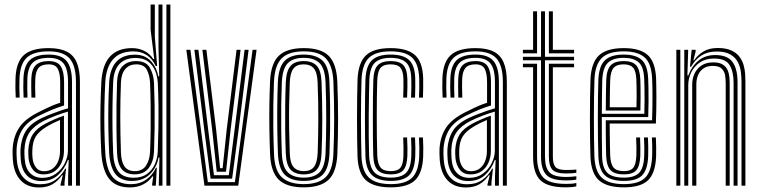

<svg xmlns="http://www.w3.org/2000/svg" viewBox="-20 -820 3361 848"><path d="M315.5 0V-457Q315.5 -530 287.5 -561.6Q259.5 -593.2 195 -593.2Q128.2 -593.2 98.4 -565.4Q68.5 -537.5 66 -473Q65.2 -454 65.5 -432Q65.8 -410 66.8 -388.8H49.5Q48.2 -411 48 -431.8Q47.8 -452.5 48.5 -473.8Q51 -545.5 85.2 -576.5Q119.5 -607.5 195 -607.5Q244.2 -607.5 274.6 -592.2Q305 -577 319 -544Q333 -511 333 -457V0ZM167.8 -34.5Q202 -34.5 227.1 -52.9Q252.2 -71.2 266.1 -99.2Q280 -127.2 280 -155.2V-327Q256.5 -320.5 228 -309.8Q199.5 -299 173.2 -286.2Q131.5 -265.2 110.8 -235.6Q90 -206 87.8 -157Q87.2 -146.8 87.9 -137.4Q88.5 -128 89 -118.5Q91.8 -77.2 112.5 -55.9Q133.2 -34.5 167.8 -34.5ZM171.8 -49.8Q142.2 -49.8 126.1 -69.6Q110 -89.5 106.2 -119.8Q105.5 -130 105.1 -139.4Q104.8 -148.8 105 -155.8Q107.2 -199.5 124.8 -226.4Q142.2 -253.2 179.2 -273Q197 -282.5 219.1 -292.2Q241.2 -302 262.5 -309.2V-153.5Q262.5 -127.2 252.6 -103.4Q242.8 -79.5 222.6 -64.6Q202.5 -49.8 171.8 -49.8ZM174.2 -63.8Q198.2 -63.8 214 -76.4Q229.8 -89 237.4 -109.1Q245 -129.2 245 -152.2V-290Q228.2 -283 213.4 -275.6Q198.5 -268.2 185 -259.8Q152.8 -240.5 138.2 -217.5Q123.8 -194.5 122.8 -155.8Q122.5 -147.8 122.6 -139.1Q122.8 -130.5 123.8 -121.5Q126 -97.8 138.5 -80.8Q151 -63.8 174.2 -63.8ZM152 8Q100.8 8 70.9 -23.9Q41 -55.8 36.8 -114.2Q35.8 -127.8 35.5 -141.1Q35.2 -154.5 35.8 -163.2Q39.2 -218.5 65.6 -257.5Q92 -296.5 154.8 -326.8Q172.5 -335.5 186.5 -342.4Q200.5 -349.2 214.5 -355Q228.5 -360.8 245.8 -366V-457.2Q245.8 -496 235.2 -515.9Q224.8 -535.8 195 -535.8Q163.5 -535.8 150.2 -520Q137 -504.2 135.8 -470Q135.2 -456.8 135.2 -435.9Q135.2 -415 136.2 -388.8H118.8Q117.8 -417 117.9 -436.4Q118 -455.8 118.2 -471.5Q119.8 -514.5 138.2 -532.4Q156.8 -550.2 195 -550.2Q233.8 -550.2 248.4 -527.1Q263 -504 263 -457.2V-354.2Q233.8 -345.2 209.1 -334.9Q184.5 -324.5 160.8 -313Q103 -285.8 79.8 -249.4Q56.5 -213 53.2 -161.8Q52.8 -151 53 -139.6Q53.2 -128.2 54.2 -115.8Q58 -62.5 84.8 -34.4Q111.5 -6.2 157.2 -6.2Q197.8 -6.2 225 -25.8Q252.2 -45.2 268 -75H271.8L265 -14.5V0H247.5L247.2 -4.2L257.2 -46.2H254Q235.8 -20 211.6 -6Q187.5 8 152 8ZM280.8 0V-42L283.5 -113.2H279.8Q265.2 -73 236.2 -46.6Q207.2 -20.2 162 -20.5Q122.8 -20.5 98.9 -45Q75 -69.5 71.5 -117Q70.8 -129 70.4 -139.8Q70 -150.5 70.5 -160.2Q73.5 -207.8 94.2 -241.5Q115 -275.2 167 -299.8Q186.5 -308.8 206.9 -316.6Q227.2 -324.5 246.2 -331Q265.2 -337.5 280.5 -341.5V-457Q280.5 -514.8 260.8 -539.6Q241 -564.5 195 -564.5Q146.5 -564.5 124.5 -543Q102.5 -521.5 100.8 -472Q100.2 -453 100.4 -431.4Q100.5 -409.8 101.5 -388.8H84.2Q83 -410.8 82.9 -432.5Q82.8 -454.2 83.5 -472.5Q85.5 -529.5 111.4 -554.2Q137.2 -579 195 -579Q250.2 -579 274.1 -550.6Q298 -522.2 298 -457V0Z M732.5 0H715V-800H732.5ZM697.5 0H681.2L684.2 -124.2L680.2 -124.5Q671.8 -78.5 641.2 -49.6Q610.8 -20.8 562.5 -20.8Q514.8 -20.8 490.6 -50.2Q466.5 -79.8 462.2 -144Q459.8 -193.2 458.8 -243.9Q457.8 -294.5 458.5 -347.5Q459.2 -400.5 462.2 -457.2Q465.8 -516.5 494.1 -547.5Q522.5 -578.5 576 -578.5Q619.8 -578.5 645.8 -550.8Q671.8 -523 679 -483H683.2L680 -612V-800H697.5ZM570.8 -35Q605.8 -35 628.6 -51.2Q651.5 -67.5 663.4 -93.6Q675.2 -119.8 676.8 -149.8Q678.8 -203.2 679.6 -254.9Q680.5 -306.5 679.9 -356.2Q679.2 -406 677 -452.8Q675.5 -481.5 665.4 -506.9Q655.2 -532.2 634.4 -548.1Q613.5 -564 578.8 -564Q532.8 -564 507.5 -537.2Q482.2 -510.5 479.8 -457.2Q477.5 -401.2 476.9 -351.1Q476.2 -301 476.9 -250.8Q477.5 -200.5 479.8 -144.2Q482 -89.5 503.1 -62.2Q524.2 -35 570.8 -35ZM575 -50Q536 -50 517.4 -73.2Q498.8 -96.5 497 -144.2Q495 -198.5 494.4 -250.8Q493.8 -303 494.5 -354.4Q495.2 -405.8 497 -457Q498.8 -504.8 521 -527.5Q543.2 -550.2 581.2 -550.2Q625 -550.2 641.8 -520.9Q658.5 -491.5 660.2 -453.2Q662.2 -404.5 662.9 -354.8Q663.5 -305 662.9 -253.9Q662.2 -202.8 660.2 -150Q658.2 -106 636.9 -78Q615.5 -50 575 -50ZM575.2 -64.2Q609.2 -64.2 625.1 -88.8Q641 -113.2 642.8 -150Q644.8 -200.5 645.4 -252Q646 -303.5 645.4 -354.2Q644.8 -405 642.8 -453.2Q641.2 -486.8 628.9 -511.2Q616.5 -535.8 581.5 -535.8Q551.8 -535.8 533.9 -515.6Q516 -495.5 514.2 -457.2Q511.2 -378.8 511.2 -303.6Q511.2 -228.5 514.2 -144.2Q516 -104.2 530.4 -84.2Q544.8 -64.2 575.2 -64.2ZM554.2 7.8Q493 7.8 462.9 -29Q432.8 -65.8 427.5 -144Q424.8 -193.8 423.8 -244.8Q422.8 -295.8 423.8 -348.8Q424.8 -401.8 427.5 -457.5Q432.2 -534.8 466.5 -571.1Q500.8 -607.5 563 -607.5Q592.8 -607.5 617.2 -595.2Q641.8 -583 657 -559.2H661.2L645.2 -687.8V-800H663.8V-657.8L674 -528.5H667.5Q654 -559.2 629 -576.1Q604 -593 569.2 -593Q510.5 -593 479.8 -558.6Q449 -524.2 445 -457.8Q442.2 -404.2 441.2 -352.6Q440.2 -301 441.1 -249.4Q442 -197.8 445 -144.5Q449.2 -75.2 475.4 -40.9Q501.5 -6.5 558 -6.5Q596.5 -6.5 625.4 -26.6Q654.2 -46.8 668.5 -78.8H672.5L668.2 0H652V-7.2L656.8 -41H653.2Q637.2 -18 611.6 -5.1Q586 7.8 554.2 7.8Z M883 0 803 -600H821L898 -15.5H1017.5L1095.5 -600H1113.2L1032.2 0ZM910.2 -30.8 883.8 -234.2 838.5 -600H856.2L900.5 -239L925 -46.2H990.5L1015.2 -239.8L1060.2 -600H1078L1032.2 -234.8L1005.2 -30.8ZM937.2 -61.5 917.5 -243.5 873.8 -600H891.5L934.5 -248.5L952 -77H963.2L981.5 -249.8L1024.8 -600H1042.5L998.2 -245L978.2 -61.5Z M1321.5 7.5Q1245.2 7.5 1210.6 -27Q1176 -61.5 1172.8 -139.5Q1170.5 -197.8 1169.8 -250.8Q1169 -303.8 1169.8 -355.5Q1170.5 -407.2 1172.8 -461.2Q1176.5 -540.8 1211.9 -574.1Q1247.2 -607.5 1321.5 -607.5Q1398.2 -607.5 1432.4 -572.8Q1466.5 -538 1469.8 -460.2Q1473.2 -372.8 1473.2 -296Q1473.2 -219.2 1470 -139Q1466.2 -59 1430.8 -25.8Q1395.2 7.5 1321.5 7.5ZM1321.5 -6.8Q1386 -6.8 1417.6 -36.8Q1449.2 -66.8 1452.5 -139.5Q1455.8 -219.5 1455.9 -294.6Q1456 -369.8 1452.5 -459.5Q1449.5 -529 1420 -561.1Q1390.5 -593.2 1321.5 -593.2Q1254.8 -593.2 1223.9 -562.1Q1193 -531 1190 -458.5Q1188 -410.8 1187.2 -360.4Q1186.5 -310 1187.1 -255.2Q1187.8 -200.5 1190.2 -139.2Q1193.2 -65 1226 -35.9Q1258.8 -6.8 1321.5 -6.8ZM1321.5 -21Q1264.5 -21 1237.4 -48.6Q1210.2 -76.2 1207.5 -142.2Q1205.5 -192.5 1204.8 -245.5Q1204 -298.5 1204.6 -352.1Q1205.2 -405.8 1207.2 -457.8Q1210.2 -523.2 1237.1 -551.1Q1264 -579 1321.5 -579Q1376.2 -579 1404.2 -552.5Q1432.2 -526 1435 -460.2Q1437.2 -403.5 1437.9 -350.6Q1438.5 -297.8 1437.9 -246.2Q1437.2 -194.8 1435.2 -142.5Q1432.5 -76.2 1405.4 -48.6Q1378.2 -21 1321.5 -21ZM1321.5 -35.5Q1369.2 -35.5 1392.2 -59.9Q1415.2 -84.2 1417.8 -143Q1420.5 -210.2 1420.9 -289.9Q1421.2 -369.5 1417.8 -457Q1415.2 -516.8 1391.9 -540.6Q1368.5 -564.5 1321.5 -564.5Q1273.5 -564.5 1250.5 -540.2Q1227.5 -516 1224.8 -457.2Q1223 -412.2 1222.2 -361.8Q1221.5 -311.2 1222 -256.4Q1222.5 -201.5 1224.8 -142.5Q1227.2 -82.5 1251.1 -59Q1275 -35.5 1321.5 -35.5ZM1321.5 -49.8Q1283.8 -49.8 1264 -70.2Q1244.2 -90.8 1242.2 -143.2Q1240.2 -197.5 1239.6 -249.1Q1239 -300.8 1239.6 -352.1Q1240.2 -403.5 1242.2 -456.2Q1244.5 -507 1263.1 -528.6Q1281.8 -550.2 1321.5 -550.2Q1359 -550.2 1378.6 -529.9Q1398.2 -509.5 1400.2 -456.8Q1403.2 -376.2 1403.4 -297.2Q1403.5 -218.2 1400.2 -143.8Q1398.2 -92.5 1379.4 -71.1Q1360.5 -49.8 1321.5 -49.8ZM1321.5 -64.2Q1352.8 -64.2 1367 -83.2Q1381.2 -102.2 1383 -144.8Q1385.5 -214.8 1385.9 -291.1Q1386.2 -367.5 1382.8 -456Q1381.2 -499.5 1366.2 -517.6Q1351.2 -535.8 1321.5 -535.8Q1290 -535.8 1275.8 -516.8Q1261.5 -497.8 1259.8 -455.5Q1257.8 -404 1257 -354.5Q1256.2 -305 1257 -253.5Q1257.8 -202 1259.8 -143.8Q1261.2 -99.5 1276.8 -81.9Q1292.2 -64.2 1321.5 -64.2Z M1706 7.5Q1632.2 7.5 1597.2 -23Q1562.2 -53.5 1559 -127.8Q1558 -160.2 1557.4 -204.4Q1556.8 -248.5 1556.8 -296.8Q1556.8 -345 1557.4 -390.4Q1558 -435.8 1559.2 -470.5Q1562.8 -544.2 1596.8 -575.9Q1630.8 -607.5 1705 -607.5Q1778.2 -607.5 1812.5 -577.1Q1846.8 -546.8 1849 -473.8Q1849.2 -456 1849.1 -432.9Q1849 -409.8 1848 -388.8H1830.5Q1831.5 -408.5 1831.8 -431.1Q1832 -453.8 1831.5 -473Q1829.5 -537.5 1800.2 -565.4Q1771 -593.2 1705 -593.2Q1638.8 -593.2 1609.2 -564.4Q1579.8 -535.5 1576.8 -469.5Q1575.5 -433.8 1574.9 -388.8Q1574.2 -343.8 1574.2 -296.1Q1574.2 -248.5 1574.9 -205.1Q1575.5 -161.8 1576.5 -129.2Q1579 -64 1609.5 -35.4Q1640 -6.8 1706 -6.8Q1771 -6.8 1799.9 -34.9Q1828.8 -63 1831.5 -128.5Q1832.2 -147 1832.1 -166.2Q1832 -185.5 1830.5 -212.8H1848Q1849.2 -190.2 1849.5 -170.6Q1849.8 -151 1849 -128Q1846 -55.5 1813.1 -24Q1780.2 7.5 1706 7.5ZM1706 -21Q1648.8 -21 1622.4 -47.1Q1596 -73.2 1594 -130Q1593 -164 1592.4 -208.6Q1591.8 -253.2 1591.8 -301Q1591.8 -348.8 1592.4 -392.6Q1593 -436.5 1594 -468.5Q1596.8 -530.2 1623.4 -554.6Q1650 -579 1705 -579Q1761 -579 1786.8 -554.9Q1812.5 -530.8 1814 -472.5Q1814.5 -455.5 1814.2 -433.9Q1814 -412.2 1813 -388.8H1795.5Q1796.8 -413.2 1796.9 -434.9Q1797 -456.5 1796.5 -472Q1795.2 -524.2 1773.1 -544.4Q1751 -564.5 1705 -564.5Q1659.5 -564.5 1636.6 -543.9Q1613.8 -523.2 1611.2 -467.2Q1610.5 -442.8 1609.8 -401.9Q1609 -361 1608.6 -313.1Q1608.2 -265.2 1608.6 -218.2Q1609 -171.2 1610.2 -133.8Q1612.8 -78.5 1635.4 -57Q1658 -35.5 1706 -35.5Q1751.8 -35.5 1773 -56.1Q1794.2 -76.8 1796.5 -129.2Q1797.2 -146.5 1797.1 -165.4Q1797 -184.2 1795.5 -212.8H1813Q1814.5 -182.8 1814.6 -164.8Q1814.8 -146.8 1814 -129Q1811.5 -70.5 1787 -45.8Q1762.5 -21 1706 -21ZM1706 -49.8Q1666.5 -49.8 1648.4 -68.2Q1630.2 -86.8 1628.5 -134.2Q1627.5 -167 1627.1 -209.9Q1626.8 -252.8 1626.8 -299.1Q1626.8 -345.5 1627.2 -389Q1627.8 -432.5 1628.8 -466.2Q1630.8 -514.8 1649.1 -532.5Q1667.5 -550.2 1705 -550.2Q1744 -550.2 1761.1 -532.4Q1778.2 -514.5 1779.2 -470.5Q1779.5 -455.5 1779.4 -435.4Q1779.2 -415.2 1778 -388.8H1760.8Q1761.8 -414.8 1761.9 -435.1Q1762 -455.5 1761.8 -470Q1761 -505.8 1748.6 -520.8Q1736.2 -535.8 1705 -535.8Q1674.5 -535.8 1661.1 -520.5Q1647.8 -505.2 1646.2 -465.5Q1645.2 -434.8 1644.6 -393.1Q1644 -351.5 1644 -305.6Q1644 -259.8 1644.5 -215.2Q1645 -170.8 1646.2 -134.2Q1647.8 -95.8 1661 -80Q1674.2 -64.2 1706 -64.2Q1736.8 -64.2 1748.8 -79.6Q1760.8 -95 1761.8 -131.5Q1762.2 -149.2 1762.2 -166.2Q1762.2 -183.2 1760.8 -212.8H1778Q1779.5 -185.5 1779.6 -165.9Q1779.8 -146.2 1779.2 -131.2Q1777.5 -86.5 1761 -68.1Q1744.5 -49.8 1706 -49.8Z M2201 0V-457Q2201 -530 2173 -561.6Q2145 -593.2 2080.5 -593.2Q2013.8 -593.2 1983.9 -565.4Q1954 -537.5 1951.5 -473Q1950.8 -454 1951 -432Q1951.2 -410 1952.2 -388.8H1935Q1933.8 -411 1933.5 -431.8Q1933.2 -452.5 1934 -473.8Q1936.5 -545.5 1970.8 -576.5Q2005 -607.5 2080.5 -607.5Q2129.8 -607.5 2160.1 -592.2Q2190.5 -577 2204.5 -544Q2218.5 -511 2218.5 -457V0ZM2053.2 -34.5Q2087.5 -34.5 2112.6 -52.9Q2137.8 -71.2 2151.6 -99.2Q2165.5 -127.2 2165.5 -155.2V-327Q2142 -320.5 2113.5 -309.8Q2085 -299 2058.8 -286.2Q2017 -265.2 1996.2 -235.6Q1975.5 -206 1973.2 -157Q1972.8 -146.8 1973.4 -137.4Q1974 -128 1974.5 -118.5Q1977.2 -77.2 1998 -55.9Q2018.8 -34.5 2053.2 -34.5ZM2057.2 -49.8Q2027.8 -49.8 2011.6 -69.6Q1995.5 -89.5 1991.8 -119.8Q1991 -130 1990.6 -139.4Q1990.2 -148.8 1990.5 -155.8Q1992.8 -199.5 2010.2 -226.4Q2027.8 -253.2 2064.8 -273Q2082.5 -282.5 2104.6 -292.2Q2126.8 -302 2148 -309.2V-153.5Q2148 -127.2 2138.1 -103.4Q2128.2 -79.5 2108.1 -64.6Q2088 -49.8 2057.2 -49.8ZM2059.8 -63.8Q2083.8 -63.8 2099.5 -76.4Q2115.2 -89 2122.9 -109.1Q2130.5 -129.2 2130.5 -152.2V-290Q2113.8 -283 2098.9 -275.6Q2084 -268.2 2070.5 -259.8Q2038.2 -240.5 2023.8 -217.5Q2009.2 -194.5 2008.2 -155.8Q2008 -147.8 2008.1 -139.1Q2008.2 -130.5 2009.2 -121.5Q2011.5 -97.8 2024 -80.8Q2036.5 -63.8 2059.8 -63.8ZM2037.5 8Q1986.2 8 1956.4 -23.9Q1926.5 -55.8 1922.2 -114.2Q1921.2 -127.8 1921 -141.1Q1920.8 -154.5 1921.2 -163.2Q1924.8 -218.5 1951.1 -257.5Q1977.5 -296.5 2040.2 -326.8Q2058 -335.5 2072 -342.4Q2086 -349.2 2100 -355Q2114 -360.8 2131.2 -366V-457.2Q2131.2 -496 2120.8 -515.9Q2110.2 -535.8 2080.5 -535.8Q2049 -535.8 2035.8 -520Q2022.5 -504.2 2021.2 -470Q2020.8 -456.8 2020.8 -435.9Q2020.8 -415 2021.8 -388.8H2004.2Q2003.2 -417 2003.4 -436.4Q2003.5 -455.8 2003.8 -471.5Q2005.2 -514.5 2023.8 -532.4Q2042.2 -550.2 2080.5 -550.2Q2119.2 -550.2 2133.9 -527.1Q2148.5 -504 2148.5 -457.2V-354.2Q2119.2 -345.2 2094.6 -334.9Q2070 -324.5 2046.2 -313Q1988.5 -285.8 1965.2 -249.4Q1942 -213 1938.8 -161.8Q1938.2 -151 1938.5 -139.6Q1938.8 -128.2 1939.8 -115.8Q1943.5 -62.5 1970.2 -34.4Q1997 -6.2 2042.8 -6.2Q2083.2 -6.2 2110.5 -25.8Q2137.8 -45.2 2153.5 -75H2157.2L2150.5 -14.5V0H2133L2132.8 -4.2L2142.8 -46.2H2139.5Q2121.2 -20 2097.1 -6Q2073 8 2037.5 8ZM2166.2 0V-42L2169 -113.2H2165.2Q2150.8 -73 2121.8 -46.6Q2092.8 -20.2 2047.5 -20.5Q2008.2 -20.5 1984.4 -45Q1960.5 -69.5 1957 -117Q1956.2 -129 1955.9 -139.8Q1955.5 -150.5 1956 -160.2Q1959 -207.8 1979.8 -241.5Q2000.5 -275.2 2052.5 -299.8Q2072 -308.8 2092.4 -316.6Q2112.8 -324.5 2131.8 -331Q2150.8 -337.5 2166 -341.5V-457Q2166 -514.8 2146.2 -539.6Q2126.5 -564.5 2080.5 -564.5Q2032 -564.5 2010 -543Q1988 -521.5 1986.2 -472Q1985.8 -453 1985.9 -431.4Q1986 -409.8 1987 -388.8H1969.8Q1968.5 -410.8 1968.4 -432.5Q1968.2 -454.2 1969 -472.5Q1971 -529.5 1996.9 -554.2Q2022.8 -579 2080.5 -579Q2135.8 -579 2159.6 -550.6Q2183.5 -522.2 2183.5 -457V0Z M2480 -23.2Q2415 -23.2 2392.2 -48.5Q2369.5 -73.8 2369.5 -128V-553.8H2289.5V-569.2H2369.5V-770H2387V-569.2H2515.5V-553.8H2387V-128Q2387 -80.2 2406.2 -59.4Q2425.5 -38.5 2480 -38.5Q2491 -38.5 2502.4 -39.2Q2513.8 -40 2525.5 -41.5V-26.8Q2515.5 -24.8 2504 -24Q2492.5 -23.2 2480 -23.2ZM2480 7.5Q2398.8 7.5 2366.6 -24Q2334.5 -55.5 2334.5 -128V-523H2289.5V-538.5H2352V-128Q2352 -65 2379.1 -36.4Q2406.2 -7.8 2480 -7.8Q2492.8 -7.8 2504.4 -8.6Q2516 -9.5 2525.5 -11.8V3Q2507.8 7.5 2480 7.5ZM2480 -53.8Q2435 -53.8 2419.6 -70.8Q2404.2 -87.8 2404.2 -128V-538.5H2515.5V-523H2421.8V-128Q2421.8 -95.5 2433.2 -82.4Q2444.8 -69.2 2480 -69.2Q2495.8 -69.2 2507.2 -69.8Q2518.8 -70.2 2525.5 -71.5V-56.8Q2516.8 -55.5 2505.5 -54.6Q2494.2 -53.8 2480 -53.8ZM2289.5 -584.5V-600H2334.5V-770H2352V-584.5ZM2404.2 -584.5V-770H2421.8V-600H2515.5V-584.5Z M2735.8 7.5Q2661 7.5 2626 -23.1Q2591 -53.8 2587.8 -127.8Q2586.8 -160.2 2586.1 -204.4Q2585.5 -248.5 2585.5 -296.8Q2585.5 -345 2586.1 -390.4Q2586.8 -435.8 2588 -470.5Q2591.5 -544 2625.9 -575.8Q2660.2 -607.5 2734.8 -607.5Q2806.5 -607.5 2840.5 -577.2Q2874.5 -547 2877.8 -473.2Q2878.2 -458.2 2878.6 -436.8Q2879 -415.2 2879.1 -389.2Q2879.2 -363.2 2878.6 -334.1Q2878 -305 2876.8 -274.5H2672.8Q2673 -248.8 2673.2 -223.9Q2673.5 -199 2673.9 -176.4Q2674.2 -153.8 2675 -134Q2676.5 -96 2689.8 -80.1Q2703 -64.2 2735.8 -64.2Q2765 -64.2 2776.9 -78.9Q2788.8 -93.5 2790.5 -132Q2791.2 -146 2791 -166.9Q2790.8 -187.8 2789.5 -212.8H2807Q2808 -187 2808.2 -166.5Q2808.5 -146 2808 -131.2Q2806 -85.5 2789.9 -67.6Q2773.8 -49.8 2735.8 -49.8Q2694.2 -49.8 2676.6 -68.4Q2659 -87 2657.2 -132.2Q2656.8 -151.8 2656.2 -178.4Q2655.8 -205 2655.6 -234Q2655.5 -263 2655.5 -288.8H2860Q2861 -316.2 2861.4 -342.9Q2861.8 -369.5 2861.8 -393.6Q2861.8 -417.8 2861.4 -437.9Q2861 -458 2860.2 -472.8Q2857.2 -540.2 2826.8 -566.8Q2796.2 -593.2 2734.8 -593.2Q2668 -593.2 2638.2 -564.1Q2608.5 -535 2605.5 -469.5Q2604.2 -434 2603.6 -388.9Q2603 -343.8 2603 -296.2Q2603 -248.8 2603.6 -205.1Q2604.2 -161.5 2605.2 -129.2Q2608 -62.5 2638.4 -34.6Q2668.8 -6.8 2735.8 -6.8Q2800.5 -6.8 2828.9 -34.5Q2857.2 -62.2 2860.2 -128.8Q2860.8 -139.8 2860.8 -153.5Q2860.8 -167.2 2860.4 -182.5Q2860 -197.8 2859.2 -212.8H2876.8Q2877.8 -192.2 2878.1 -169.4Q2878.5 -146.5 2877.8 -128Q2874.5 -54.8 2841.9 -23.6Q2809.2 7.5 2735.8 7.5ZM2735.8 -21Q2677.8 -21 2651.5 -45.6Q2625.2 -70.2 2622.8 -130Q2621.5 -164 2621 -208.6Q2620.5 -253.2 2620.5 -300.9Q2620.5 -348.5 2621.1 -392.4Q2621.8 -436.2 2622.8 -468.2Q2625.5 -529 2652 -554Q2678.5 -579 2734.8 -579Q2788 -579 2814.1 -555.6Q2840.2 -532.2 2842.8 -472.2Q2843.5 -456.2 2844 -430.5Q2844.5 -404.8 2844.4 -372.2Q2844.2 -339.8 2843 -303H2638Q2638 -253 2638.2 -214.1Q2638.5 -175.2 2639.2 -131.2Q2640 -79.5 2661.6 -57.5Q2683.2 -35.5 2735.8 -35.5Q2781.2 -35.5 2802 -55.9Q2822.8 -76.2 2825.2 -129.8Q2826 -146 2825.8 -167.2Q2825.5 -188.5 2824.2 -212.8H2841.8Q2842.8 -190 2843.1 -168.4Q2843.5 -146.8 2842.8 -129.2Q2840 -69.8 2815.9 -45.4Q2791.8 -21 2735.8 -21ZM2638 -317.5H2825.8Q2826.8 -349.5 2826.8 -379.1Q2826.8 -408.8 2826.4 -432.8Q2826 -456.8 2825.2 -471.8Q2823 -524.8 2800.9 -544.6Q2778.8 -564.5 2734.8 -564.5Q2687.5 -564.5 2665 -542.9Q2642.5 -521.2 2640 -467.2Q2639.2 -443.8 2638.8 -402.1Q2638.2 -360.5 2638 -317.5ZM2655.5 -331.8Q2655.8 -351.8 2655.9 -374.6Q2656 -397.5 2656.5 -421Q2657 -444.5 2657.5 -466.2Q2659.5 -512.8 2677.4 -531.5Q2695.2 -550.2 2734.8 -550.2Q2772.8 -550.2 2789.4 -532.1Q2806 -514 2808 -470.2Q2808.5 -458.5 2808.9 -437.8Q2809.2 -417 2809.2 -389.8Q2809.2 -362.5 2808.5 -331.8ZM2673.2 -346.2H2791Q2791.8 -372.8 2791.8 -397.2Q2791.8 -421.8 2791.4 -440.8Q2791 -459.8 2790.5 -469.8Q2788.8 -506.8 2776 -521.2Q2763.2 -535.8 2734.8 -535.8Q2703.8 -535.8 2690.1 -520.2Q2676.5 -504.8 2675 -465.5Q2674.5 -448.2 2674.1 -429.4Q2673.8 -410.5 2673.5 -389.9Q2673.2 -369.2 2673.2 -346.2Z M3255 0V-458Q3255 -477.5 3252.4 -500.6Q3249.8 -523.8 3239.4 -544.6Q3229 -565.5 3206.6 -579Q3184.2 -592.5 3144.8 -592.5Q3105.8 -592.5 3078.2 -575.1Q3050.8 -557.8 3032.2 -525H3027.5L3034.8 -600H3052.2L3052.5 -593L3042.5 -553.8H3045.8Q3063.8 -579.8 3089 -593.9Q3114.2 -608 3149.8 -608Q3186.2 -608 3209.5 -597.4Q3232.8 -586.8 3245.6 -569.8Q3258.5 -552.8 3264.1 -532.9Q3269.8 -513 3271 -494.1Q3272.2 -475.2 3272.2 -461V0ZM2967.2 0V-600H2984.8V0ZM3037.2 0V-446.5Q3037.2 -473 3047.6 -495.2Q3058 -517.5 3078.8 -531Q3099.5 -544.5 3130.2 -544.5Q3156 -544.5 3170.8 -535.8Q3185.5 -527 3192.4 -512.9Q3199.2 -498.8 3201 -482.6Q3202.8 -466.5 3202.8 -451.8V0H3185.2V-450.8Q3185.2 -467.5 3182.8 -485.6Q3180.2 -503.8 3168.1 -516.4Q3156 -529 3127.8 -529Q3103.8 -529 3087.6 -518.2Q3071.5 -507.5 3063.5 -489.2Q3055.5 -471 3055.5 -447.8V0ZM3002.2 0V-600H3019.5L3016 -486.8H3020.2Q3035.5 -528.5 3065.5 -552.9Q3095.5 -577.2 3140 -576.8Q3193.5 -576.5 3215.5 -546Q3237.5 -515.5 3237.5 -457V0H3220V-455Q3220 -504 3202.2 -532.8Q3184.5 -561.5 3134 -561.5Q3096.2 -561.5 3070.8 -544Q3045.2 -526.5 3032.5 -499.8Q3019.8 -473 3019.8 -445V0Z"/></svg>

Font: Big Shoulders Inline Display Thin SemiBold
Style: Regular
Weight: 600
Version: Version 2.002